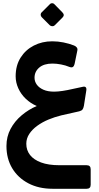

<svg xmlns="http://www.w3.org/2000/svg" viewBox="-20 -802 611 1190"><path d="M306 368Q220 368 155.5 334Q91 300 55.5 240.5Q20 181 20 103Q20 45 45.5 -3Q71 -51 114.5 -87.5Q158 -124 208 -145Q170 -161 140 -189.5Q110 -218 93.5 -254.5Q77 -291 77 -329Q77 -396 107.5 -444.5Q138 -493 189.5 -519.5Q241 -546 304 -546Q339 -546 373.5 -539Q408 -532 439 -520Q451 -515 456.5 -507Q462 -499 459 -487L443 -409Q439 -391 431 -386.5Q423 -382 408 -388Q387 -397 358.5 -402.5Q330 -408 305 -408Q252 -408 223 -383Q194 -358 194 -320Q194 -297 208 -277.5Q222 -258 249 -246Q276 -234 315 -234Q338 -234 368 -238.5Q398 -243 430 -250.5Q462 -258 493 -264Q505 -267 511 -261.5Q517 -256 515 -242L500 -146Q497 -131 491.5 -123.5Q486 -116 471 -112L360 -87Q319 -77 280.5 -61Q242 -45 211 -22.5Q180 0 161.5 28Q143 56 143 89Q143 129 166 158.5Q189 188 234.5 205Q280 222 349 222H517Q542 222 542 247V343Q542 368 517 368ZM319 -645Q313 -639 303.5 -639.5Q294 -640 288 -646L239 -695Q232 -702 232 -711Q232 -720 239 -726L288 -775Q294 -782 303 -782Q312 -782 318 -775L366 -726Q383 -709 368 -694Z"/></svg>

Font: Rubik SemiBold
Style: Regular
Weight: 600
Designer: Hubert and Fischer
Foundry: Hubert and Fischer
Version: Version 2.300;gftools[0.9.30]